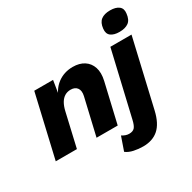

<svg xmlns="http://www.w3.org/2000/svg" viewBox="-198 -921 1338 1336"><g transform="rotate(-30 471.0 -253.0)"><path d="M0.4 0 116.4 -500H267.4L241.8 -340.6L233 -354.6Q253.6 -429.8 306.6 -469.9Q359.6 -510 430.2 -510Q484 -510 520.4 -486.5Q556.8 -463 571.2 -419.8Q585.6 -376.6 571.8 -316L498.2 0H328.2L397 -294.8Q406 -334.6 389.9 -357.3Q373.8 -380 338.2 -380Q311.4 -380 290.6 -367.3Q269.8 -354.6 255.5 -330.3Q241.2 -306 232.6 -269.6L170.4 0ZM835.4 -557.6Q791.6 -557.6 767.3 -576Q743 -594.4 747.8 -634.2Q752.6 -680.2 778.9 -700.5Q805.2 -720.8 852.2 -720.8Q897.2 -720.8 921.5 -702.1Q945.8 -683.4 941 -646Q936.2 -597 909.3 -577.3Q882.4 -557.6 835.4 -557.6ZM580 215Q542.8 215 506.1 207.2Q469.4 199.4 445.2 180.8L483.4 71Q495.6 79.4 510 84.7Q524.4 90 539.2 90Q569 90 583.3 74.3Q597.6 58.6 607 17.4L727.8 -500H897.8L772.8 39Q751.4 131 703.9 173Q656.4 215 580 215Z"/></g></svg>

Font: Work Sans
Style: Italic
Weight: 400
Italic angle: -13°
Designer: Wei Huang
Foundry: Wei Huang
Version: Version 2.012